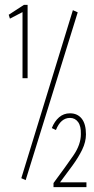

<svg xmlns="http://www.w3.org/2000/svg" viewBox="-20 -703 390 793"><path d="M73 -380V-653L21 -626L16 -642L79 -683H94V-380ZM86 41 68 33 281 -661 301 -652ZM201 70V53Q253 -17 283.5 -61.5Q314 -106 314 -149Q315 -182 302.5 -199Q290 -216 269 -216Q231 -216 211 -166L194 -174Q205 -202 224 -218.5Q243 -235 269 -235Q300 -235 317.5 -213Q335 -191 335 -148Q335 -117 319.5 -85Q304 -53 279.5 -19.5Q255 14 228 50H337V70Z"/></svg>

Font: Inconsolata ExtraCondensed ExtraLight
Style: Regular
Weight: 200
Width: 2
Monospace: yes
Designer: Raph Levien, Cyreal, Brenton Simpson
Foundry: Raph Levien, Cyreal, Google
Version: Version 3.001; ttfautohint (v1.8.2.53-6de2)